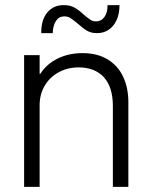

<svg xmlns="http://www.w3.org/2000/svg" viewBox="-20 -730 592 750"><path d="M74.2 -514.6H134.8V-441.4H137.2Q162.1 -480 205.1 -501.2Q248 -522.5 302.7 -522.5Q360.8 -522.5 401.1 -497.6Q441.4 -472.7 461.4 -429.4Q481.4 -386.2 481.4 -331.1V0H420.9V-317.4Q420.4 -390.6 385.5 -428.5Q350.6 -466.3 288.1 -466.8Q244.6 -466.8 209.7 -448Q174.8 -429.2 154.8 -395.5Q134.8 -361.8 134.8 -319.3V0H74.2ZM229 -710Q253.9 -710 271.2 -700.2Q288.6 -690.4 307.1 -672.9Q323.2 -659.2 333 -652.8Q342.8 -646.5 355 -646.5Q376 -646.5 388.4 -664.3Q400.9 -682.1 399.9 -710H446.8Q446.8 -675.8 435.3 -651.1Q423.8 -626.5 403.8 -613.3Q383.8 -600.1 357.9 -600.6Q335.9 -600.6 319.8 -610.1Q303.7 -619.6 283.7 -637.7Q265.1 -653.3 254.9 -659.7Q244.6 -666 231 -666Q210.4 -666 198.7 -648.4Q187 -630.9 186 -600.6H141.1Q140.6 -653.3 165.3 -681.9Q189.9 -710.4 229 -710Z"/></svg>

Font: Reddit Sans Fudge Light
Style: Regular
Weight: 300
Designer: Stephen Hutchings
Foundry: Reddit
Version: Version 1.013